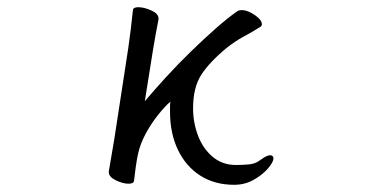

<svg xmlns="http://www.w3.org/2000/svg" viewBox="-20 -503 1040 533"><path d="M282 -27 297 -115 336 -369Q339 -389 343 -421.5Q347 -454 349 -475Q350 -483 364 -483Q380 -483 400 -474Q420 -465 420 -452V-449Q417 -435 412 -407Q407 -379 404 -360L382 -222Q409 -254 442 -290Q475 -326 510.5 -360.5Q546 -395 579.5 -424.5Q613 -454 639 -472Q644 -475 651 -475Q662 -475 675 -468.5Q688 -462 697.5 -453Q707 -444 707 -436Q707 -431 702 -428Q680 -414 656.5 -401.5Q633 -389 608 -369Q561 -330 538.5 -295Q516 -260 516 -202Q516 -163 529.5 -127Q543 -91 570 -68Q597 -45 635 -45Q652 -45 670 -46.5Q688 -48 700 -57Q704 -60 713.5 -66Q723 -72 730 -72Q739 -72 739 -63Q739 -53 724 -35.5Q709 -18 684.5 -4Q660 10 630 10Q576 10 536 -15.5Q496 -41 474 -87Q452 -133 452 -192Q452 -200 452 -207Q452 -214 453 -221Q437 -207 418 -183Q399 -159 384 -131Q369 -103 363 -75Q360 -61 357 -40.5Q354 -20 352 -1Q351 7 337 7Q321 7 301.5 -2.5Q282 -12 282 -25Z"/></svg>

Font: Moon Stars Kai T
Style: Regular
Weight: 400
Designer: GuiWonder
Version: Version 1.101